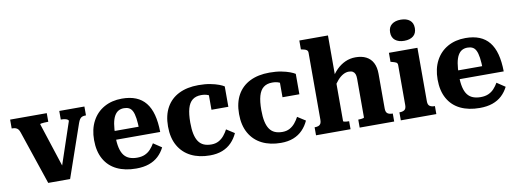

<svg xmlns="http://www.w3.org/2000/svg" viewBox="-62 -1140 4065 1512"><g transform="rotate(-10 1970.5 -384.5)"><path d="M469 -450Q469 -456 461 -461Q453 -466 440 -468.5Q427 -471 412 -471H408V-540H609V-469H604Q590 -469 579 -465Q568 -461 560 -450Q552 -439 545 -419L399 3H224L80 -424Q74 -443 66 -452Q58 -461 47 -465Q36 -469 20 -469H15V-540H308V-471H303Q288 -471 274 -470Q260 -469 251 -467.5Q242 -466 242 -463L374 -57L349 -93Z M809 -267Q809 -212 818 -174Q827 -136 844.5 -113.5Q862 -91 888.5 -81Q915 -71 949 -71Q985 -71 1011 -82.5Q1037 -94 1056 -114.5Q1075 -135 1090 -161L1156 -117Q1136 -77 1105 -48Q1074 -19 1030 -3.5Q986 12 927 12Q838 12 773 -19.5Q708 -51 673 -113.5Q638 -176 638 -266Q638 -353 672 -417Q706 -481 767.5 -515.5Q829 -550 910 -550Q974 -550 1021 -531Q1068 -512 1099 -473.5Q1130 -435 1145.5 -376.5Q1161 -318 1162 -239H766V-309H1023L1003 -281Q1002 -339 996.5 -376.5Q991 -414 980.5 -435Q970 -456 953 -464.5Q936 -473 913 -473Q888 -473 869 -462.5Q850 -452 836.5 -428.5Q823 -405 816 -365.5Q809 -326 809 -267Z M1543 -72Q1576 -72 1601 -85.5Q1626 -99 1644.5 -121.5Q1663 -144 1676 -169L1740 -128Q1721 -86 1690.5 -54.5Q1660 -23 1617 -6Q1574 11 1517 11Q1431 11 1366.5 -21Q1302 -53 1266 -116Q1230 -179 1230 -270Q1230 -360 1265 -422.5Q1300 -485 1365.5 -517.5Q1431 -550 1522 -550Q1575 -550 1616 -542Q1657 -534 1684.5 -523.5Q1712 -513 1725 -504V-341H1590V-487Q1603 -487 1610.5 -480.5Q1618 -474 1621.5 -465Q1625 -456 1625 -447Q1625 -438 1623 -432Q1607 -450 1584 -459.5Q1561 -469 1530 -469Q1487 -469 1460 -448Q1433 -427 1420.5 -383Q1408 -339 1408 -270Q1408 -217 1416 -179.5Q1424 -142 1440.5 -118Q1457 -94 1482.5 -83Q1508 -72 1543 -72Z M2111 -72Q2144 -72 2169 -85.5Q2194 -99 2212.5 -121.5Q2231 -144 2244 -169L2308 -128Q2289 -86 2258.5 -54.5Q2228 -23 2185 -6Q2142 11 2085 11Q1999 11 1934.5 -21Q1870 -53 1834 -116Q1798 -179 1798 -270Q1798 -360 1833 -422.5Q1868 -485 1933.5 -517.5Q1999 -550 2090 -550Q2143 -550 2184 -542Q2225 -534 2252.5 -523.5Q2280 -513 2293 -504V-341H2158V-487Q2171 -487 2178.5 -480.5Q2186 -474 2189.5 -465Q2193 -456 2193 -447Q2193 -438 2191 -432Q2175 -450 2152 -459.5Q2129 -469 2098 -469Q2055 -469 2028 -448Q2001 -427 1988.5 -383Q1976 -339 1976 -270Q1976 -217 1984 -179.5Q1992 -142 2008.5 -118Q2025 -94 2050.5 -83Q2076 -72 2111 -72Z M2595 -758V-73Q2595 -70 2602 -68Q2609 -66 2619.5 -65Q2630 -64 2638 -64H2642V0H2366V-64H2368Q2385 -64 2397 -68.5Q2409 -73 2415 -84Q2421 -95 2421 -114V-651Q2421 -662 2416 -668Q2411 -674 2401 -678Q2391 -682 2374 -685L2366 -687V-758ZM2991 0H2715V-64H2718Q2727 -64 2737 -65Q2747 -66 2754.5 -68Q2762 -70 2762 -73V-384Q2762 -406 2756.5 -420Q2751 -434 2739 -441.5Q2727 -449 2706 -449Q2684 -449 2661 -436.5Q2638 -424 2616 -399Q2594 -374 2571 -335L2573 -411Q2594 -453 2625.5 -484.5Q2657 -516 2695.5 -533.5Q2734 -551 2778 -551Q2828 -551 2863 -533Q2898 -515 2916.5 -479.5Q2935 -444 2935 -391V-114Q2935 -85 2949 -74.5Q2963 -64 2987 -64H2991Z M3180 -612Q3135 -612 3108 -633.5Q3081 -655 3081 -697Q3081 -738 3108 -759.5Q3135 -781 3180 -781Q3226 -781 3252.5 -759.5Q3279 -738 3279 -697Q3279 -655 3252.5 -633.5Q3226 -612 3180 -612ZM3272 -540V-112Q3272 -84 3286.5 -74Q3301 -64 3325 -64H3328V0H3044V-64H3046Q3071 -64 3085 -74Q3099 -84 3099 -112V-432Q3099 -448 3087.5 -454Q3076 -460 3052 -466L3044 -468V-540Z M3556 -267Q3556 -212 3565 -174Q3574 -136 3591.5 -113.5Q3609 -91 3635.5 -81Q3662 -71 3696 -71Q3732 -71 3758 -82.5Q3784 -94 3803 -114.5Q3822 -135 3837 -161L3903 -117Q3883 -77 3852 -48Q3821 -19 3777 -3.5Q3733 12 3674 12Q3585 12 3520 -19.5Q3455 -51 3420 -113.5Q3385 -176 3385 -266Q3385 -353 3419 -417Q3453 -481 3514.5 -515.5Q3576 -550 3657 -550Q3721 -550 3768 -531Q3815 -512 3846 -473.5Q3877 -435 3892.5 -376.5Q3908 -318 3909 -239H3513V-309H3770L3750 -281Q3749 -339 3743.5 -376.5Q3738 -414 3727.5 -435Q3717 -456 3700 -464.5Q3683 -473 3660 -473Q3635 -473 3616 -462.5Q3597 -452 3583.5 -428.5Q3570 -405 3563 -365.5Q3556 -326 3556 -267Z"/></g></svg>

Font: Roboto Serif SemiCondensed
Style: Bold
Weight: 700
Width: 4
Designer: Greg Gazdowicz
Foundry: Commercial Type
Version: Version 1.007